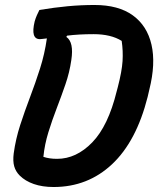

<svg xmlns="http://www.w3.org/2000/svg" viewBox="-20 -740 640 770"><path d="M572 -351Q527 -173 429.5 -81.5Q332 10 195 10Q150 10 115.5 -2Q81 -14 59 -36Q43 -52 37 -73Q31 -94 35 -125Q43 -183 61 -238.5Q79 -294 100.5 -350.5Q122 -407 140.5 -465Q159 -523 168 -586Q158 -585 151 -584Q144 -583 140 -583Q102 -583 119 -654Q123 -668 128 -679Q133 -690 138 -700Q198 -710 251.5 -715Q305 -720 359 -720Q455 -720 512.5 -678.5Q570 -637 587.5 -561Q605 -485 579 -381ZM154 -111Q166 -107 179.5 -105Q193 -103 209 -103Q286 -103 350 -169Q414 -235 448 -374L452 -389Q469 -454 471.5 -495Q474 -536 468 -576Q425 -603 355 -603Q325 -603 298.5 -601.5Q272 -600 249 -597L246 -592Q277 -571 266 -499Q259 -450 242.5 -402Q226 -354 207.5 -306Q189 -258 174 -209.5Q159 -161 154 -111Z"/></svg>

Font: Recursive Mn Csl St SmB
Style: Italic
Weight: 600
Italic angle: -15°
Monospace: yes
Version: Version 1.079;hotconv 1.0.112;makeotfexe 2.5.65598; ttfautoh